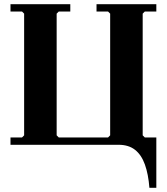

<svg xmlns="http://www.w3.org/2000/svg" viewBox="-20 -690 795 915"><path d="M30 0V-35H85L95 -45V-625L85 -635H30V-670H315V-635H260L250 -625V-45L260 -35H495L505 -45V-625L495 -635H440V-670H725V-635H670L660 -625V-45L670 -35H725V205H692Q687 140 670.5 94Q654 48 623.5 24Q593 0 545 0Z"/></svg>

Font: Brygada 1918
Style: Bold
Weight: 700
Designer: Mateusz Machalski | Borys Kosmynka | Przemek Hoffer
Foundry: NIEPODLEGLA 2018
Version: Version 3.006